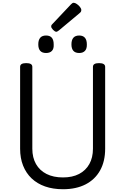

<svg xmlns="http://www.w3.org/2000/svg" viewBox="-20 -1345 903 1384"><path d="M434 19Q362 19 305 -1Q248 -21 208 -59Q168 -97 146.5 -151Q125 -205 125 -273V-863Q125 -877 136 -883.5Q147 -890 169 -890Q191 -890 202 -883.5Q213 -877 213 -863V-273Q213 -209 239.5 -162.5Q266 -116 315.5 -91Q365 -66 434 -66Q502 -66 550 -91Q598 -116 624 -162.5Q650 -209 650 -273V-863Q650 -877 661 -883.5Q672 -890 694 -890Q738 -890 738 -863V-273Q738 -182 701.5 -116.5Q665 -51 597 -16Q529 19 434 19ZM312 -963Q284 -963 270 -978.5Q256 -994 256 -1025Q256 -1057 270 -1073Q284 -1089 312 -1089Q340 -1089 353.5 -1073Q367 -1057 367 -1025Q369 -994 354.5 -978.5Q340 -963 312 -963ZM551 -963Q523 -963 509 -978.5Q495 -994 495 -1025Q495 -1057 509 -1073Q523 -1089 551 -1089Q578 -1089 592 -1073Q606 -1057 606 -1025Q607 -994 592.5 -978.5Q578 -963 551 -963ZM386 -1116Q376 -1116 362.5 -1130Q349 -1144 349 -1154Q349 -1158 350 -1161.5Q351 -1165 357 -1171L492 -1314Q497 -1319 501.5 -1322Q506 -1325 511 -1325Q521 -1325 534 -1316Q547 -1307 556.5 -1295Q566 -1283 566 -1273Q566 -1266 563.5 -1261Q561 -1256 551 -1248L405 -1126Q399 -1122 394.5 -1119Q390 -1116 386 -1116Z"/></svg>

Font: Playwrite GB S
Style: Regular
Weight: 400
Designer: Veronika Burian, José Scaglione
Foundry: TypeTogether
Version: Version 1.000